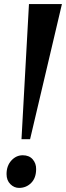

<svg xmlns="http://www.w3.org/2000/svg" viewBox="-20 -907 322 938"><path d="M121.5 -887H282.5L127 -227H85ZM12 -56.5Q12 -97 35.5 -122.8Q59 -148.5 91 -148.5Q122.5 -148.5 139.8 -128.5Q157 -108.5 156.5 -81Q156.5 -37.5 132.2 -13.2Q108 11 73 11Q49 11 30.5 -7.5Q12 -26 12 -56.5Z"/></svg>

Font: Merriweather 120pt ExtraBold
Style: Italic
Weight: 800
Italic angle: -7.8°
Version: Version 2.101